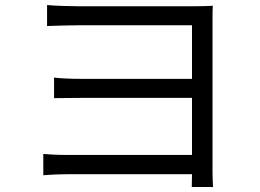

<svg xmlns="http://www.w3.org/2000/svg" viewBox="-20 -722 1040 767"><path d="M831 25C830 8 829 -14 829 -35V-639C829 -664 829 -685 830 -699C814 -698 788 -697 760 -697H293C261 -697 191 -699 168 -702V-618C190 -619 261 -621 293 -621H747V-407H304C263 -407 221 -409 196 -412V-330C220 -330 263 -331 306 -331H747V-103H253C210 -103 173 -105 153 -107V-22C173 -24 214 -26 254 -26H747C747 -6 746 13 746 25Z"/></svg>

Font: Source Han Sans CN Regular
Style: Regular
Weight: 400
Designer: Ryoko NISHIZUKA (kana & ideographs); Paul D. Hunt (Latin, Greek & Cyrillic); Wenlong ZHANG (bopomofo); Sandoll Communica
Foundry: Adobe Systems Incorporated
Version: Version 1.004;PS 1.004;hotconv 1.0.82;makeotf.lib2.5.63406